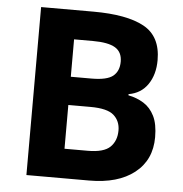

<svg xmlns="http://www.w3.org/2000/svg" viewBox="-52 -764 775 813"><g transform="rotate(5 336.0 -357.0)"><path d="M312 -714Q455 -714 528 -674Q601 -634 601 -533Q601 -472 572.5 -430Q544 -388 491 -379V-374Q527 -367 556 -349Q585 -331 602 -297Q619 -263 619 -207Q619 -110 549 -55Q479 0 357 0H90V-714ZM329 -431Q395 -431 420.5 -452Q446 -473 446 -513Q446 -554 416 -572Q386 -590 321 -590H241V-431ZM241 -311V-125H340Q408 -125 435 -151.5Q462 -178 462 -222Q462 -262 434.5 -286.5Q407 -311 335 -311Z"/></g></svg>

Font: Noto Sans Telugu
Style: Bold
Weight: 700
Designer: Jelle Bosma - Monotype Design Team
Foundry: Monotype Imaging Inc.
Version: Version 2.005; ttfautohint (v1.8.4.7-5d5b)